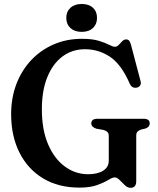

<svg xmlns="http://www.w3.org/2000/svg" viewBox="-20 -904 774 940"><path d="M647 -17.5Q647 15.5 619 15.5Q604.5 15.5 591.2 2.8Q578 -10 565.5 -22.8Q553 -35.5 541.5 -35.5Q530.5 -35.5 510.2 -23Q490 -10.5 455.8 2Q421.5 14.5 369 14.5Q265.5 14.5 190.5 -31Q115.5 -76.5 75 -157.5Q34.5 -238.5 34.5 -345Q34.5 -425 60.2 -492.5Q86 -560 133 -609.8Q180 -659.5 243.2 -686.8Q306.5 -714 381 -714Q432 -714 463.8 -704.2Q495.5 -694.5 514 -684.8Q532.5 -675 542.5 -675Q553 -675 561.2 -684Q569.5 -693 578.2 -702Q587 -711 597.5 -711Q607 -711 612 -705.2Q617 -699.5 621.5 -684L668.5 -505.5Q671.5 -494 666 -485.5Q660.5 -477 649.5 -475Q626.5 -470.5 615.5 -493.5Q574.5 -588.5 518.8 -625.8Q463 -663 396 -663Q334 -663 286.5 -628Q239 -593 212 -527.2Q185 -461.5 185 -369Q185 -268.5 215.5 -197.5Q246 -126.5 297.5 -88.8Q349 -51 411.5 -51Q458 -51 485.2 -68.5Q512.5 -86 512.5 -117V-240Q512.5 -261 486 -268L451.5 -274Q427 -282.5 427 -299.5Q427 -322.5 456.5 -322.5H684Q713 -322.5 713 -299.5Q713 -283 693 -275L671.5 -270Q660 -266.5 653.5 -259.8Q647 -253 647 -240ZM380 -748Q345 -748 324.8 -766.8Q304.5 -785.5 304.5 -816.5Q304.5 -847 325 -865.8Q345.5 -884.5 380 -884.5Q415 -884.5 435 -866Q455 -847.5 455 -816.5Q455 -785.5 435 -766.8Q415 -748 380 -748Z"/></svg>

Font: Fraunces 72pt Soft SemiBold
Style: Regular
Weight: 600
Version: Version 1.000;[b76b70a41]